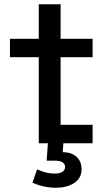

<svg xmlns="http://www.w3.org/2000/svg" viewBox="-20 -676 507 906"><path d="M163 0H206L200 82H237C270 82 287 92 287 112C287 133 267 143 239 143C205 143 179 134 155 123L133 186C161 199 201 210 243 210C307 210 365 183 365 123C365 70 327 42 276 42L279 0H417V-87H266V-406H417V-493H266V-656H163V-493H27V-406H163Z"/></svg>

Font: Meta Space Medium
Style: Regular
Weight: 500
Designer: Meta Pool / Florian Karsten
Foundry: Meta Pool / Florian Karsten
Version: Version 2.000;Glyphs 3.1.1 (3137)